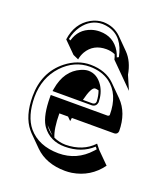

<svg xmlns="http://www.w3.org/2000/svg" viewBox="-132 -737 773 894"><g transform="rotate(20 254.5 -290.0)"><path d="M392.1 -104 412.1 -79.1 468.8 -22.5Q416 49.8 327.6 64Q310.5 66.4 294.4 66.4Q200.7 65.9 145 11.2L88.4 -45.4Q83 -51.3 79.1 -56.2Q34.2 -110.8 34.2 -209Q34.2 -328.1 119.1 -395.5Q174.8 -439 238.8 -439Q314.5 -438.5 359.4 -394L416 -337.4Q468.3 -284.2 468.8 -193.4Q466.8 -177.2 450.7 -176.3H240.7Q238.8 -165 238.3 -159.7L221.7 -176.3H178.7Q179.2 -99.6 195.8 -62Q224.1 -49.3 254.9 -48.8Q341.3 -49.8 392.1 -104ZM326.2 -523.4Q305.7 -532.2 282.7 -532.2Q218.8 -532.2 188.5 -481Q178.2 -462.9 174.8 -442.4L147.5 -454.6L90.8 -511.2Q102.1 -593.3 166 -629.4Q195.3 -645.5 226.1 -646Q279.3 -645 314.9 -610.4L371.1 -553.7Q406.7 -517.1 417.5 -454.6L447.3 -385.7L390.6 -442.4L334 -499Q331.1 -512.2 326.2 -523.4ZM313.5 -339.4Q303.7 -342.3 295.4 -342.3Q276.9 -340.3 260.3 -272.9H309.1Q322.3 -274.9 323.2 -287.1Q322.3 -315.9 313.5 -339.4ZM183.1 -68.8 146 -106Q153.8 -94.2 162.6 -85.4Q172.4 -75.7 183.1 -68.8ZM391.1 -88.9Q337.4 -39.1 254.9 -39.1Q181.6 -39.1 142.1 -93.8Q139.2 -97.7 137.7 -100.6Q112.3 -142.6 111.8 -232.9V-243.2H394Q401.4 -245.1 401.9 -250Q401.9 -352.1 338.4 -399.4Q297.9 -428.7 238.8 -429.2Q161.6 -429.2 104 -368.2Q44.4 -304.2 43.9 -209Q44.4 -113.8 86.9 -62.5Q139.6 -0.5 237.8 0Q328.6 0 390.6 -68.8Q395.5 -74.2 399.4 -78.6ZM113.3 -263.2 115.2 -274.4Q130.9 -369.6 203.6 -400.9Q223.1 -409.2 238.8 -409.2Q282.2 -409.2 311 -365.7Q332.5 -332 333 -287.1Q329.6 -265.6 309.1 -263.2ZM340.8 -512.7 349.6 -517.1Q330.6 -612.8 257.8 -631.8Q242.2 -635.7 226.1 -636.2Q168 -636.2 129.9 -583.5Q109.4 -554.2 102.1 -517.1L110.8 -513.2Q127.4 -573.2 186 -592.8Q205.1 -599.1 226.1 -599.1Q294.4 -599.1 328.6 -541Q336.4 -526.9 340.8 -512.7Z"/></g></svg>

Font: Linux Biolinum Shadow O
Style: Regular
Weight: 400
Designer: Philipp H. Poll
Foundry: Philipp H. Poll
Version: Version 1.0.4